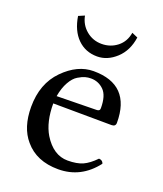

<svg xmlns="http://www.w3.org/2000/svg" viewBox="-125 -730 696 822"><g transform="rotate(20 223.5 -319.0)"><path d="M120.1 -647.9Q127.9 -607.9 158 -583Q188 -558.1 228 -558.1Q268.1 -558.1 298.6 -582Q329.1 -606 335.9 -647.9L362.8 -636.2Q354 -574.2 314.5 -537.6Q274.9 -501 228 -501Q174.8 -501 138.9 -536.4Q103 -571.8 92.8 -636.2ZM124 -282.2 305.2 -285.2Q320.3 -285.2 319.8 -298.8Q319.8 -356 295.4 -379.9Q271 -403.8 236.8 -403.8Q223.6 -403.8 210.9 -400.4Q198.2 -397 179.7 -386Q161.1 -375 146 -348.1Q130.9 -321.3 124 -282.2ZM386.2 -92.8Q403.3 -91.8 407.2 -77.1Q340.3 9.8 236.8 9.8Q137.7 9.8 84 -54.2Q37.1 -108.4 37.1 -202.1Q37.1 -308.1 100.6 -372.6Q164.1 -437 236.8 -437Q405.8 -437 405.8 -263.2Q405.8 -246.1 387.2 -246.1L121.1 -248Q121.1 -164.1 152.8 -110.8Q196.8 -39.1 262.2 -39.1Q304.2 -39.1 330.8 -51Q357.4 -63 386.2 -92.8Z"/></g></svg>

Font: Linux Libertine O
Style: Regular
Weight: 400
Designer: Philipp H. Poll
Foundry: Philipp H. Poll
Version: Version 5.3.0